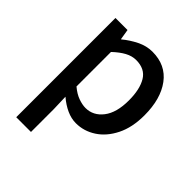

<svg xmlns="http://www.w3.org/2000/svg" viewBox="-214 -700 1059 1059"><g transform="rotate(45 315.0 -170.5)"><path d="M87 223V-551H181L191 -490H193Q229 -520 273 -542Q317 -564 363 -564Q467 -564 523.5 -488Q580 -412 580 -284Q580 -190 546.5 -123Q513 -56 459 -21Q405 14 343 14Q307 14 270.5 -2.5Q234 -19 199 -49L202 45V223ZM321 -83Q381 -83 421 -134.5Q461 -186 461 -282Q461 -368 431 -418Q401 -468 332 -468Q300 -468 268.5 -451Q237 -434 202 -401V-132Q234 -105 265 -94Q296 -83 321 -83Z"/></g></svg>

Font: Source Han Sans Medium
Style: Regular
Weight: 500
Designer: Ryoko NISHIZUKA Ë•øÂ°öÊ∂ºÂ≠ê (kana, bopomofo & ideographs); Paul D. Hunt (Latin, Greek & Cyrillic); Sandoll Communicatio
Foundry: Adobe
Version: Version 2.004;hotconv 1.0.118;makeotfexe 2.5.65603